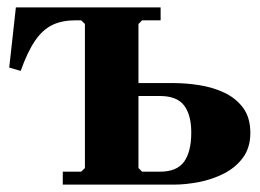

<svg xmlns="http://www.w3.org/2000/svg" viewBox="-20 -500 703 520"><path d="M5 -317 23 -480H415V-445H365L355 -435V-275H451Q483 -275 519 -269.5Q555 -264 586.5 -249.5Q618 -235 638 -208.5Q658 -182 658 -140Q658 -100 638 -73Q618 -46 586.5 -30Q555 -14 519 -7Q483 0 451 0H150V-35H200L210 -45V-435L200 -445H185Q148 -445 122 -432.5Q96 -420 75.5 -390.5Q55 -361 36 -308ZM355 -45 365 -35H413Q459 -35 478.5 -62Q498 -89 498 -141Q498 -189 478.5 -214.5Q459 -240 413 -240H355Z"/></svg>

Font: Brygada 1918
Style: Regular
Weight: 400
Designer: Mateusz Machalski | Borys Kosmynka | Przemek Hoffer
Foundry: NIEPODLEGLA 2018
Version: Version 3.006